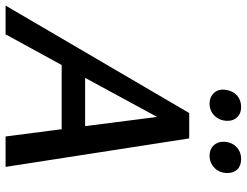

<svg xmlns="http://www.w3.org/2000/svg" viewBox="-130 -766 884 688"><g transform="rotate(90 312.0 -422.0)"><path d="M431 -201H201L91 0H-12L373 -658H464L566 0H457ZM420 -285 387 -543 247 -285ZM289 -779Q289 -785 291 -795Q296 -818 312 -831Q328 -844 352 -844Q374 -844 387.5 -830.5Q401 -817 401 -796Q401 -768 383.5 -749.5Q366 -731 339 -731Q317 -731 303 -744.5Q289 -758 289 -779ZM476 -780Q476 -808 493.5 -826Q511 -844 538 -844Q562 -844 575 -830.5Q588 -817 588 -795Q588 -767 570 -749Q552 -731 526 -731Q503 -731 489.5 -745Q476 -759 476 -780Z"/></g></svg>

Font: Ysabeau Semibold
Style: Italic
Weight: 600
Italic angle: -12°
Designer: Christian Thalmann (Catharsis Fonts)
Version: Version 0.003